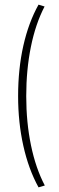

<svg xmlns="http://www.w3.org/2000/svg" viewBox="-20 -727 253 827"><path d="M93 -313Q93 -200 113.5 -101Q134 -2 173 72L146 80Q103 2 80.5 -99Q58 -200 58 -313Q58 -430 80.5 -530Q103 -630 146 -707L172 -699Q133 -624 113 -525Q93 -426 93 -313Z"/></svg>

Font: Blinker ExtraLight
Style: Regular
Weight: 200
Designer: Juergen Huber
Foundry: supertype
Version: Version 1.017;hotconv 1.0.117;makeotfexe 2.5.65602